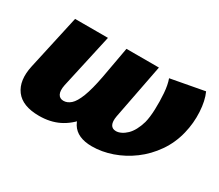

<svg xmlns="http://www.w3.org/2000/svg" viewBox="-89 -628 945 830"><g transform="rotate(30 383.0 -213.5)"><path d="M163 13Q80 13 46 -32.5Q12 -78 29 -156L89 -428H253L193 -157Q187 -127 195 -111.5Q203 -96 222 -96Q241 -96 258 -111Q275 -126 290 -164.5Q305 -203 318 -272L346 -427H508L455 -153Q450 -125 457.5 -110.5Q465 -96 484 -96Q496 -96 509.5 -102.5Q523 -109 535.5 -121Q548 -133 558 -151.5Q568 -170 575 -194Q582 -221 583.5 -261.5Q585 -302 582 -342Q579 -382 569 -409L736 -440Q753 -403 756 -348.5Q759 -294 746 -241Q732 -183 699 -135.5Q666 -88 621.5 -55Q577 -22 526.5 -4.5Q476 13 427 13Q353 13 325 -33Q297 -79 318 -174L344 -297L408 -185Q375 -117 339.5 -73Q304 -29 261 -8Q218 13 163 13Z"/></g></svg>

Font: Ysabeau Infant Black
Style: Italic
Weight: 900
Italic angle: -12°
Designer: Christian Thalmann (Catharsis Fonts)
Version: Version 2.001;gftools[0.9.30]; featfreeze: ss01,ss02,lnum